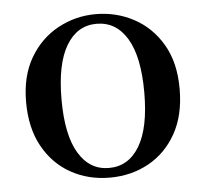

<svg xmlns="http://www.w3.org/2000/svg" viewBox="-45 -590 702 654"><g transform="rotate(-5 306.0 -263.5)"><path d="M305 16Q232 16 172.5 -17Q113 -50 78 -113Q43 -176 43 -265Q43 -354 79.5 -416Q116 -478 176 -510.5Q236 -543 305 -543Q375 -543 435 -511Q495 -479 531.5 -417Q568 -355 568 -265Q568 -175 533 -112.5Q498 -50 438.5 -17Q379 16 305 16ZM305 -17Q372 -17 409.5 -79.5Q447 -142 447 -263Q447 -385 409.5 -447.5Q372 -510 305 -510Q239 -510 201.5 -447.5Q164 -385 164 -263Q164 -142 201.5 -79.5Q239 -17 305 -17Z"/></g></svg>

Font: Early Summer Mincho SemiBold
Style: Regular
Weight: 600
Designer: GuiWonder
Version: Version 1.002